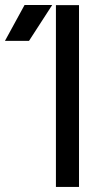

<svg xmlns="http://www.w3.org/2000/svg" viewBox="-147 -736 405 756"><path d="M73.2 0V-715.8H164.1V0ZM-50.3 -716.3H58.6L-32.7 -575.2H-127.4Z"/></svg>

Font: Arian AMU
Style: Regular
Weight: 400
Designer: Ruben Hakobyan (Tarumian)
Foundry: Ruben Hakobyan (Tarumian)
Version: Version 4.003